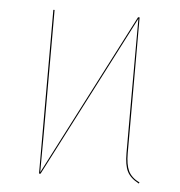

<svg xmlns="http://www.w3.org/2000/svg" viewBox="-43 -559 565 604"><g transform="rotate(5 239.0 -256.5)"><path d="M374 -87.9Q374 -52.2 383.5 -32.2Q393.1 -12.2 418.9 0.5L417 3.9Q389.6 -10.7 379.9 -30.5Q370.1 -50.3 370.1 -87.9Q370.1 -142.1 370.1 -243.9Q370.1 -345.7 370.4 -426.8Q370.6 -507.8 370.6 -512.7L106.4 0H101.6V-517.1H105.5V-123.5Q105.5 -104 105.2 -64.5Q105 -24.9 105 -4.4L369.1 -517.1H374Z"/></g></svg>

Font: Fira Sans Compressed Four
Style: Regular
Weight: 100
Width: 1
Designer: Carrois Corporate & Edenspiekermann AG
Foundry: Carrois Corporate GbR & Edenspiekermann AG
Version: Version 4.203;PS 004.203;hotconv 1.0.88;makeotf.lib2.5.64775